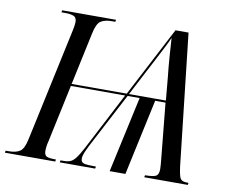

<svg xmlns="http://www.w3.org/2000/svg" viewBox="-99 -813 1096 913"><g transform="rotate(10 449.0 -357.0)"><path d="M-21 0 -19 -10H-2Q30 -10 49.5 -22.5Q69 -35 79 -83L196 -628Q202 -656 202 -670Q202 -692 187 -698Q172 -704 145 -704H128L130 -714H390L388 -704H371Q338 -704 318.5 -691.5Q299 -679 289 -630L235 -377H501L677 -714H740L811 -80Q815 -48 820 -33Q825 -18 835 -14Q845 -10 864 -10L862 0H652L654 -10Q691 -10 705.5 -17Q720 -24 720 -51Q720 -61 719 -71Q718 -81 717 -94L690 -367H640L561 0H485L565 -367H507L368 -102Q357 -80 350.5 -64Q344 -48 344 -36Q344 -18 359 -14Q374 -10 417 -10L415 0H244L246 -10H263Q282 -10 295 -16Q308 -22 320.5 -39Q333 -56 350 -88L495 -367H233L174 -90Q170 -75 168.5 -63Q167 -51 167 -44Q167 -21 179.5 -15.5Q192 -10 224 -10L222 0ZM512 -377H690L680 -487Q675 -531 671 -585Q667 -639 665 -675Q656 -654 640.5 -624Q625 -594 608 -561Q591 -528 575 -498Z"/></g></svg>

Font: Noto Serif Display Condensed
Style: Italic
Weight: 400
Width: 3
Italic angle: -12°
Designer: Monotype Design Team
Foundry: Monotype Imaging Inc.
Version: Version 2.009